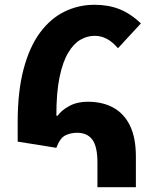

<svg xmlns="http://www.w3.org/2000/svg" viewBox="-20 -784 651 804"><path d="M388 0V-102Q388 -171 366.5 -199.5Q345 -228 303 -228Q276 -228 253.5 -217Q231 -206 216 -165L54 -191V-272Q54 -402 79 -495.5Q104 -589 148 -648Q192 -707 250.5 -735.5Q309 -764 376 -764Q434 -764 480.5 -745.5Q527 -727 570 -686L474 -582Q452 -608 428 -621Q404 -634 376 -634Q346 -634 317.5 -618Q289 -602 266 -564Q243 -526 229.5 -461.5Q216 -397 216 -300L221 -299Q237 -322 270 -340Q303 -358 347 -358Q410 -358 455 -333Q500 -308 524.5 -257.5Q549 -207 549 -128V0Z"/></svg>

Font: Noto Sans Armenian ExtraBold
Style: Regular
Weight: 800
Version: Version 2.007